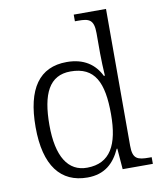

<svg xmlns="http://www.w3.org/2000/svg" viewBox="-86 -829 765 908"><g transform="rotate(-10 297.0 -375.0)"><path d="M261 10C344 10 390 -34 420 -100H423L431 0H576V-32H565C508 -32 485 -39 485 -103V-760H330V-728H346C397 -728 421 -721 421 -655V-557C421 -526 423 -485 425 -450H420C392 -508 340 -545 258 -545C127 -545 60 -452 60 -267C60 -81 133 10 261 10ZM268 -36C176 -35 126 -114 126 -265C126 -415 166 -498 268 -498C385 -498 422 -418 422 -266C422 -118 378 -37 268 -36Z"/></g></svg>

Font: Noto Serif Tamil Light
Style: Italic
Weight: 300
Italic angle: -12°
Designer: Indian Type Foundry, Tom Grace, and the Monotype Design Team
Foundry: Monotype Imaging Inc.
Version: Version 2.003